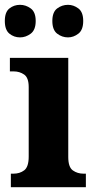

<svg xmlns="http://www.w3.org/2000/svg" viewBox="-32 -776 394 796"><path d="M250 -621Q273 -621 293 -636.5Q313 -652 313 -689Q313 -726 293 -741Q273 -756 250 -756Q225 -756 205 -741Q185 -726 185 -689Q185 -652 205 -636.5Q225 -621 250 -621ZM51 -621Q75 -621 95.5 -636.5Q116 -652 116 -689Q116 -726 95.5 -741Q75 -756 51 -756Q26 -756 7 -741Q-12 -726 -12 -689Q-12 -652 7 -636.5Q26 -621 51 -621ZM13 0H324V-56H314Q289 -56 270 -69.5Q251 -83 251 -125V-536H9V-480H25Q49 -480 68 -467Q87 -454 87 -415V-127Q87 -84 68.5 -70Q50 -56 24 -56H13Z"/></svg>

Font: Noto Serif SemiCondensed Extra
Style: Regular
Weight: 800
Width: 4
Designer: Monotype Design Team
Foundry: Monotype Imaging Inc.
Version: Version 1.002